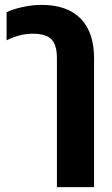

<svg xmlns="http://www.w3.org/2000/svg" viewBox="-20 -570 457 786"><path d="M213 -333Q213 -385 191 -408.5Q169 -432 114 -432Q61 -432 7 -405V-520Q31 -532 71.5 -541Q112 -550 150 -550Q255 -550 310 -494Q365 -438 365 -332V196H213Z"/></svg>

Font: Prompt SemiBold
Style: Regular
Weight: 600
Designer: Katatrad Team
Foundry: CadsonDemak
Version: Version 1.001